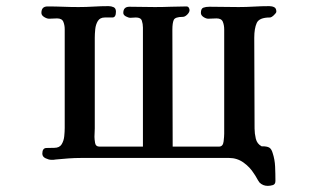

<svg xmlns="http://www.w3.org/2000/svg" viewBox="-20 -524 1040 626"><path d="M881 -486Q881 -482 873 -474.5Q865 -467 860 -467Q825 -467 817 -449Q809 -431 809 -401Q809 -328 809.5 -253.5Q810 -179 810 -105Q810 -89 814 -72Q818 -55 833 -47H836Q850 -47 857.5 -43Q865 -39 869 -25Q876 -4 877 19.5Q878 43 878 66Q878 77 869.5 79.5Q861 82 853 82Q837 82 826 71Q821 64 817 56.5Q813 49 808 42Q795 21 774 6Q753 -9 727 -9H244Q224 -9 203 -7.5Q182 -6 162 -4Q158 -3 154.5 -3Q151 -3 147 -3Q139 -3 128.5 -8Q118 -13 118 -23Q118 -41 131 -41.5Q144 -42 157 -42Q174 -42 181 -53.5Q188 -65 189.5 -80Q191 -95 191 -107Q191 -187 191 -268Q191 -349 191 -429Q191 -442 186.5 -453Q182 -464 166 -464Q159 -464 153 -463.5Q147 -463 140 -463Q133 -463 124 -468.5Q115 -474 115 -482Q115 -503 135 -503Q161 -503 186 -502Q211 -501 236 -501Q261 -501 285 -502.5Q309 -504 334 -504Q343 -504 350.5 -500.5Q358 -497 358 -486Q358 -467 346.5 -467Q335 -467 322 -467Q306 -467 299 -455.5Q292 -444 290.5 -428.5Q289 -413 289 -401V-105Q289 -98 288.5 -91.5Q288 -85 288 -78Q288 -70 290 -58Q292 -46 304 -46H446Q446 -143 446 -240Q446 -337 446 -434Q446 -446 442.5 -456.5Q439 -467 423 -467Q419 -467 414.5 -466.5Q410 -466 405 -466Q399 -466 390.5 -470.5Q382 -475 382 -482Q382 -502 402 -502Q423 -502 443.5 -501.5Q464 -501 485 -501Q511 -501 537 -502Q563 -503 588 -503Q593 -503 595.5 -499Q598 -495 598 -491Q598 -484 590.5 -476.5Q583 -469 576 -469Q551 -469 546.5 -459Q542 -449 542 -427Q542 -332 542.5 -236.5Q543 -141 543 -46H694Q707 -46 709 -62.5Q711 -79 711 -88Q711 -173 711 -258Q711 -343 711 -428Q711 -442 706.5 -453Q702 -464 686 -464Q679 -464 672.5 -463.5Q666 -463 659 -463Q652 -463 643.5 -468.5Q635 -474 635 -482Q635 -496 643 -499Q651 -502 663 -502Q687 -502 710.5 -501.5Q734 -501 758 -501Q783 -501 808 -502.5Q833 -504 858 -504Q867 -504 874 -500.5Q881 -497 881 -486Z"/></svg>

Font: Kaisei Tokumin
Style: Bold
Weight: 700
Designer: Font-Kai, 金井和夫
Foundry: KAZUO KANAI
Version: Version 5.003